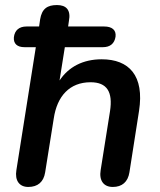

<svg xmlns="http://www.w3.org/2000/svg" viewBox="-20 -733 635 761"><path d="M92 8C130 8 153 -12 159 -50L193 -263C206 -352 256 -407 339 -407C404 -407 428 -369 416 -292L379 -59C372 -17 391 8 427 8C464 8 487 -12 493 -50L531 -293C553 -434 491 -498 383 -498C309 -498 252 -468 216 -414L237 -546H388C416 -546 434 -560 438 -588C441 -614 424 -628 393 -628H250L253 -649C262 -694 242 -713 206 -713C168 -713 146 -699 139 -656L135 -628H85C56 -628 38 -613 35 -585C33 -560 48 -546 77 -546H122L45 -59C38 -17 57 8 92 8Z"/></svg>

Font: SN Pro Semibold
Style: Italic
Weight: 600
Italic angle: -9°
Designer: Tobias Whetton
Foundry: Supernotes
Version: Version 1.001;Glyphs 3.2 (3249)